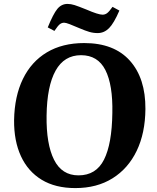

<svg xmlns="http://www.w3.org/2000/svg" viewBox="-20 -946 800 981"><path d="M52 -332Q54 -454 97 -542.5Q140 -631 219.5 -678.5Q299 -726 410 -726Q563 -726 643.5 -636Q724 -546 723 -389Q722 -266 678.5 -175.5Q635 -85 555 -35Q475 15 365 15Q263 15 193 -27.5Q123 -70 87 -148Q51 -226 52 -332ZM218 -355Q216 -210 256 -130Q296 -50 381 -50Q471 -50 511.5 -130.5Q552 -211 554 -369Q557 -512 518.5 -588Q480 -664 394 -664Q308 -664 264 -585Q220 -506 218 -355ZM479 -777Q457 -777 436.5 -783Q416 -789 388 -801Q356 -815 336 -822.5Q316 -830 308 -830Q296 -830 286 -822.5Q276 -815 258 -788L224 -806Q252 -875 273 -900.5Q294 -926 325 -926Q342 -926 361 -920Q380 -914 422 -897Q482 -871 504 -871Q517 -871 527.5 -879Q538 -887 555 -911L590 -892Q562 -827 537 -802Q512 -777 479 -777Z"/></svg>

Font: Literata 36pt
Style: Bold Italic
Weight: 700
Italic angle: -2°
Designer: Latin by Veronika Burian and Jose Scaglione. Greek by Irene Vlachou. Cyrillic by Vera Evstafieva
Foundry: TypeTogether
Version: Version 3.002